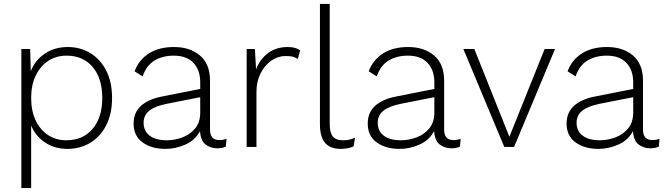

<svg xmlns="http://www.w3.org/2000/svg" viewBox="-20 -750 3400 980"><path d="M89 210V-500H134L137 -386Q159 -443 209 -476.5Q259 -510 326 -510Q390 -510 441 -479Q492 -448 522 -390Q552 -332 552 -250Q552 -169 522 -110.5Q492 -52 440.5 -21Q389 10 324 10Q260 10 211 -22Q162 -54 139 -109V210ZM318 -34Q403 -34 452.5 -92Q502 -150 502 -250Q502 -350 453 -408Q404 -466 320 -466Q267 -466 226.5 -439.5Q186 -413 162.5 -364.5Q139 -316 139 -250Q139 -184 162 -135.5Q185 -87 225.5 -60.5Q266 -34 318 -34Z M1002 -329Q1002 -393 967 -429.5Q932 -466 867 -466Q810 -466 768.5 -441Q727 -416 708 -360L667 -386Q689 -445 740.5 -477.5Q792 -510 868 -510Q950 -510 1001 -466.5Q1052 -423 1052 -338V-88Q1052 -35 1100 -35Q1121 -35 1136 -42L1133 -2Q1116 7 1089 7Q1056 7 1030 -12Q1004 -31 1001 -81Q976 -34 926 -12Q876 10 825 10Q754 10 708 -23Q662 -56 662 -119Q662 -176 700 -210Q738 -244 805 -257L1002 -296ZM713 -123Q713 -81 744 -57.5Q775 -34 832 -34Q871 -34 910.5 -48.5Q950 -63 976 -94.5Q1002 -126 1002 -176V-254L830 -220Q771 -208 742 -185Q713 -162 713 -123Z M1239 0V-500H1281L1287 -396Q1306 -447 1347.5 -478.5Q1389 -510 1449 -510Q1489 -510 1512 -493L1500 -449Q1489 -456 1476 -460Q1463 -464 1437 -464Q1399 -464 1365 -440.5Q1331 -417 1310 -375.5Q1289 -334 1289 -280V0Z M1663 -730V-118Q1663 -72 1679 -53Q1695 -34 1729 -34Q1750 -34 1762.5 -37Q1775 -40 1792 -47L1785 -3Q1757 10 1719 10Q1666 10 1639.5 -20.5Q1613 -51 1613 -116V-730Z M2197 -329Q2197 -393 2162 -429.5Q2127 -466 2062 -466Q2005 -466 1963.5 -441Q1922 -416 1903 -360L1862 -386Q1884 -445 1935.5 -477.5Q1987 -510 2063 -510Q2145 -510 2196 -466.5Q2247 -423 2247 -338V-88Q2247 -35 2295 -35Q2316 -35 2331 -42L2328 -2Q2311 7 2284 7Q2251 7 2225 -12Q2199 -31 2196 -81Q2171 -34 2121 -12Q2071 10 2020 10Q1949 10 1903 -23Q1857 -56 1857 -119Q1857 -176 1895 -210Q1933 -244 2000 -257L2197 -296ZM1908 -123Q1908 -81 1939 -57.5Q1970 -34 2027 -34Q2066 -34 2105.5 -48.5Q2145 -63 2171 -94.5Q2197 -126 2197 -176V-254L2025 -220Q1966 -208 1937 -185Q1908 -162 1908 -123Z M2760 -500H2813L2604 0H2554L2345 -500H2401L2580 -52Z M3212 -329Q3212 -393 3177 -429.5Q3142 -466 3077 -466Q3020 -466 2978.5 -441Q2937 -416 2918 -360L2877 -386Q2899 -445 2950.5 -477.5Q3002 -510 3078 -510Q3160 -510 3211 -466.5Q3262 -423 3262 -338V-88Q3262 -35 3310 -35Q3331 -35 3346 -42L3343 -2Q3326 7 3299 7Q3266 7 3240 -12Q3214 -31 3211 -81Q3186 -34 3136 -12Q3086 10 3035 10Q2964 10 2918 -23Q2872 -56 2872 -119Q2872 -176 2910 -210Q2948 -244 3015 -257L3212 -296ZM2923 -123Q2923 -81 2954 -57.5Q2985 -34 3042 -34Q3081 -34 3120.5 -48.5Q3160 -63 3186 -94.5Q3212 -126 3212 -176V-254L3040 -220Q2981 -208 2952 -185Q2923 -162 2923 -123Z"/></svg>

Font: Work Sans Light
Style: Regular
Weight: 300
Designer: Wei Huang
Foundry: Wei Huang
Version: Version 2.012; ttfautohint (v1.8.3)